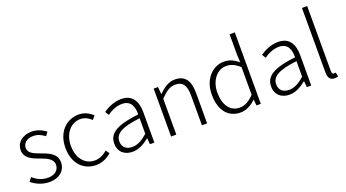

<svg xmlns="http://www.w3.org/2000/svg" viewBox="-58 -1395 3616 2007"><g transform="rotate(-20 1749.5 -391.0)"><path d="M231 13C349 13 414 -57 414 -139C414 -242 324 -271 242 -302C180 -325 118 -347 118 -406C118 -454 154 -498 233 -498C285 -498 324 -477 360 -450L390 -490C350 -522 293 -547 235 -547C123 -547 60 -481 60 -403C60 -311 148 -278 227 -250C289 -228 356 -199 356 -136C356 -81 315 -35 234 -35C161 -35 112 -63 66 -102L35 -60C83 -20 153 13 231 13Z M752 13C819 13 876 -16 922 -56L894 -96C858 -64 810 -37 755 -37C643 -37 569 -130 569 -266C569 -402 650 -496 756 -496C806 -496 845 -473 878 -442L911 -482C874 -515 826 -547 755 -547C623 -547 508 -444 508 -266C508 -89 613 13 752 13Z M1158 13C1226 13 1290 -24 1344 -68H1346L1352 0H1401V-338C1401 -456 1356 -547 1229 -547C1142 -547 1068 -505 1027 -477L1053 -435C1090 -463 1151 -496 1221 -496C1322 -496 1345 -414 1343 -335C1108 -308 1003 -252 1003 -134C1003 -35 1072 13 1158 13ZM1170 -36C1111 -36 1061 -64 1061 -137C1061 -219 1133 -268 1343 -292V-119C1280 -64 1229 -36 1170 -36Z M1587 0H1645V-399C1707 -463 1751 -495 1813 -495C1895 -495 1930 -444 1930 -333V0H1988V-341C1988 -478 1937 -547 1826 -547C1753 -547 1698 -505 1644 -452H1642L1635 -533H1587Z M2357 13C2426 13 2485 -24 2528 -67H2530L2537 0H2585V-795H2527V-578L2531 -482C2479 -523 2436 -547 2372 -547C2246 -547 2136 -438 2136 -266C2136 -87 2223 13 2357 13ZM2367 -38C2259 -38 2198 -128 2198 -266C2198 -397 2276 -496 2378 -496C2428 -496 2473 -478 2527 -430V-122C2474 -67 2424 -38 2367 -38Z M2903 13C2971 13 3035 -24 3089 -68H3091L3097 0H3146V-338C3146 -456 3101 -547 2974 -547C2887 -547 2813 -505 2772 -477L2798 -435C2835 -463 2896 -496 2966 -496C3067 -496 3090 -414 3088 -335C2853 -308 2748 -252 2748 -134C2748 -35 2817 13 2903 13ZM2915 -36C2856 -36 2806 -64 2806 -137C2806 -219 2878 -268 3088 -292V-119C3025 -64 2974 -36 2915 -36Z M3403 13C3422 13 3432 10 3442 7L3433 -39C3422 -37 3418 -37 3414 -37C3400 -37 3390 -48 3390 -73V-795H3332V-79C3332 -17 3355 13 3403 13Z"/></g></svg>

Font: Genne Gothic Light
Style: Regular
Weight: 300
Designer: Ryoko NISHIZUKA (kana & ideographs); Paul D. Hunt (Latin, Greek & Cyrillic); Wenlong ZHANG (bopomofo); Sandoll Communica
Foundry: Adobe Systems Incorporated
Version: Version 1.004;PS 1.004;hotconv 16.6.51;makeotf.lib2.5.65220